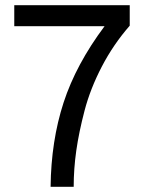

<svg xmlns="http://www.w3.org/2000/svg" viewBox="-20 -720 562 740"><path d="M175 0Q177 -177 225 -324.5Q273 -472 383 -619H35V-700H480V-621Q417 -549 372.5 -463.5Q328 -378 306 -294Q284 -210 274 -139.5Q264 -69 264 0Z"/></svg>

Font: Overpass
Style: Regular
Weight: 400
Designer: Delve Withrington, Thomas Jockin
Foundry: Delve Fonts
Version: Version 3.000;DELV;Overpass